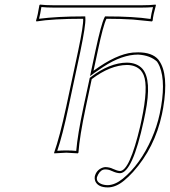

<svg xmlns="http://www.w3.org/2000/svg" viewBox="-20 -668 743 840"><path d="M321.8 -444.8Q345.7 -557.6 343.8 -585.9Q210 -585.9 139.2 -574.2L137.7 -578.1Q145.5 -601.6 152.3 -645L154.8 -647.9Q178.7 -645 213.9 -645H600.1Q636.2 -645 660.6 -647.9L662.1 -645Q649.9 -602.1 647.9 -578.1L645 -574.2Q645 -574.2 561.5 -582.5Q507.3 -585.9 445.8 -585.9Q431.6 -558.1 407.7 -444.8L389.2 -358.4Q488.8 -431.2 561 -438Q572.8 -439 584.5 -439Q645.5 -439 672.9 -407.2Q674.3 -405.3 674.8 -404.3Q719.2 -344.7 693.8 -195.3Q691.4 -181.2 688.5 -168Q657.2 -21.5 562 84.5Q542 106.4 522.9 122.1Q486.8 151.9 451.7 151.9Q408.2 151.9 396.5 124Q393.1 114.3 394.5 105Q400.4 77.6 426.3 66.4Q434.1 63.5 440.4 63Q460 63.5 474.1 70.8Q493.2 79.6 504.9 80.1Q546.9 80.1 593.3 -115.2Q596.7 -129.9 599.1 -142.1Q629.9 -287.6 608.4 -339.8Q603 -352.1 595.7 -360.4Q573.7 -383.3 535.6 -383.8Q461.9 -382.8 381.3 -321.8L355.5 -200.2Q328.1 -70.8 323.2 0L320.3 2.9Q318.4 2.9 270 0L217.3 2.9L216.8 0Q241.2 -68.8 269.5 -200.2ZM150.9 -585.9Q231.4 -596.2 343.8 -596.2H353L353.5 -586.9Q355.5 -558.1 331.5 -442.9L279.3 -197.8Q253.4 -75.2 230.5 -8.3Q249 -9.8 270 -9.8Q295.4 -9.8 313.5 -7.8Q319.3 -78.6 345.7 -202.1L372.6 -327.1L375.5 -329.6Q459.5 -393.6 535.6 -394Q579.6 -393.1 603 -367.2Q645 -319.3 615.7 -173.3Q613.3 -160.6 608.9 -140.1Q559.6 88.4 504.9 89.8Q489.3 89.4 469.7 80.1H469.2Q456.1 73.2 440.4 73.2Q421.4 73.2 409.2 95.7Q405.8 102.1 404.3 106.9Q399.4 129.9 429.7 139.2Q433.1 140.1 436 140.6Q443.8 142.1 451.7 142.1Q483.4 141.1 516.6 114.3Q593.3 52.2 643.6 -62Q667 -115.2 678.7 -169.9Q707.5 -305.7 678.2 -377.9Q672.9 -390.1 667 -398.4Q637.7 -425.8 584.5 -429.2Q514.2 -429.2 432.6 -376Q414.6 -364.3 395 -350.6L374 -335L397.9 -447.3Q422.4 -561 436.5 -590.3L439.5 -596.2H445.8Q564.5 -596.2 638.7 -585Q641.6 -606.9 649.4 -636.7Q626 -634.8 600.1 -634.8H213.9Q183.6 -634.8 161.1 -637.2Q156.2 -606.4 150.9 -585.9Z"/></svg>

Font: Linux Biolinum Outline O
Style: Italic
Weight: 400
Italic angle: -12°
Designer: Philipp H. Poll
Foundry: Philipp H. Poll
Version: Version 0.6.2